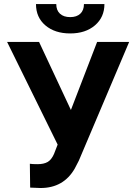

<svg xmlns="http://www.w3.org/2000/svg" viewBox="-20 -918 671 948"><path d="M330.1 -375 459.5 -710.9H617.7L369.1 -124.5L349.1 -85.9Q293.9 10.3 180.2 10.3L128.9 8.3L127.4 -109.4Q139.2 -107.4 165.5 -107.4Q196.3 -107.4 215.1 -118.2Q233.9 -128.9 246.6 -157.7L264.6 -204.1L15.1 -710.9H172.9ZM495.6 -897.9Q495.6 -833 449 -793Q402.3 -752.9 326.7 -752.9Q251 -752.9 204.3 -792.5Q157.7 -832 157.7 -897.9H257.8Q257.8 -867.2 276.1 -850.3Q294.4 -833.5 326.7 -833.5Q358.4 -833.5 376.5 -850.3Q394.5 -867.2 394.5 -897.9Z"/></svg>

Font: MAUL Bold
Style: Bold
Weight: 700
Designer: MAUL
Version: Version 1.0; 2020; ttfautohint (v1.8.3)